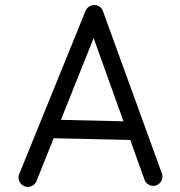

<svg xmlns="http://www.w3.org/2000/svg" viewBox="-20 -699 712 760"><path d="M75.2 37.6Q61.5 31.2 55.9 16.8Q50.3 2.4 56.6 -11.2L319.3 -657.7Q326.2 -671.9 341.6 -677.2Q356.9 -682.6 370.6 -674.8Q383.3 -667.5 387.2 -655.8L620.6 -13.2Q626 0.5 619.9 14.6Q613.8 28.8 599.6 34.2Q585.9 39.6 571.8 33.4Q557.6 27.3 552.2 13.2L495.6 -145L192.4 -151.9L124 19Q117.7 32.7 103.5 38.3Q89.4 43.9 75.2 37.6ZM350.6 -548.3 221.2 -224.6 468.8 -218.8Z"/></svg>

Font: Mikhak-FD Regular
Style: FD-Regular
Weight: 400
Designer: Amin Abedi
Version: Version 3.2